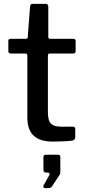

<svg xmlns="http://www.w3.org/2000/svg" viewBox="-20 -730 441 990"><path d="M236 -454Q227 -454 227 -444V-151Q227 -108 243 -92.5Q259 -77 292 -77H356Q362 -77 365 -73.5Q368 -70 368 -65V-22Q368 -9 353 -5Q340 -3 321 -2Q302 -1 283.5 -0.5Q265 0 251 0Q186 0 153.5 -30.5Q121 -61 121 -125V-442Q121 -454 111 -454H36Q23 -454 23 -466V-519Q23 -530 35 -530H115Q123 -530 123 -539L135 -696Q136 -710 147 -710H216Q229 -710 229 -694V-539Q229 -530 238 -530H358Q370 -530 370 -519V-466Q370 -454 356 -454ZM211 240Q206 240 204 235.5Q202 231 204 227L232 177Q237 169 235 164.5Q233 160 226 160H218Q204 160 204 145V81Q204 68 215 68H280Q291 68 291 79V160Q291 162 290 164.5Q289 167 289 169L248 231Q244 236 240 238Q236 240 226 240Z"/></svg>

Font: Libre Franklin Thin Medium
Style: Regular
Weight: 500
Version: Version 3.000